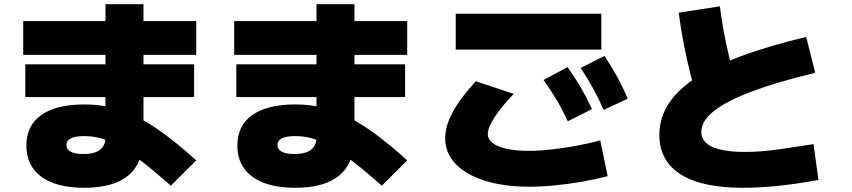

<svg xmlns="http://www.w3.org/2000/svg" viewBox="-20 -820 4040 910"><path d="M380 70Q248 70 176.5 18Q105 -34 105 -130Q105 -225 176 -275Q247 -325 380 -325Q446 -325 506.5 -311Q567 -297 629 -266Q691 -235 759.5 -184.5Q828 -134 910 -60L790 60Q713 -8 654.5 -53Q596 -98 549.5 -125Q503 -152 462 -163.5Q421 -175 380 -175Q295 -175 295 -133Q295 -112 315.5 -101Q336 -90 375 -90Q428 -90 454 -110Q480 -130 480 -170V-800H660V-170Q660 -50 590 10Q520 70 380 70ZM100 -360V-515H900V-360ZM90 -560V-720H910V-560Z M1380 70Q1248 70 1176.5 18Q1105 -34 1105 -130Q1105 -225 1176 -275Q1247 -325 1380 -325Q1446 -325 1506.5 -311Q1567 -297 1629 -266Q1691 -235 1759.5 -184.5Q1828 -134 1910 -60L1790 60Q1713 -8 1654.5 -53Q1596 -98 1549.5 -125Q1503 -152 1462 -163.5Q1421 -175 1380 -175Q1295 -175 1295 -133Q1295 -112 1315.5 -101Q1336 -90 1375 -90Q1428 -90 1454 -110Q1480 -130 1480 -170V-800H1660V-170Q1660 -50 1590 10Q1520 70 1380 70ZM1100 -360V-515H1900V-360ZM1090 -560V-720H1910V-560Z M2490 65Q2368 65 2278 36.5Q2188 8 2139 -43.5Q2090 -95 2090 -165Q2090 -222 2125 -287.5Q2160 -353 2235 -435L2415 -375Q2356 -314 2324 -264.5Q2292 -215 2292 -185Q2292 -160 2315 -142Q2338 -124 2382.5 -114.5Q2427 -105 2490 -105Q2536 -105 2593.5 -111.5Q2651 -118 2711.5 -129Q2772 -140 2825 -155L2860 15Q2807 29 2742 40.5Q2677 52 2611.5 58.5Q2546 65 2490 65ZM2140 -585V-755H2830V-585ZM2671 -245Q2647 -298 2619 -345Q2591 -392 2556 -441L2670 -502Q2705 -453 2733 -405Q2761 -357 2786 -303ZM2841 -299Q2818 -352 2791.5 -400Q2765 -448 2732 -498L2845 -555Q2879 -504 2905.5 -455.5Q2932 -407 2955 -352Z M3500 70Q3306 70 3205.5 6Q3105 -58 3105 -181Q3105 -284 3178.5 -367.5Q3252 -451 3406 -519Q3560 -587 3801 -645L3844 -475Q3661 -431 3541 -385.5Q3421 -340 3362.5 -293Q3304 -246 3304 -195Q3304 -100 3512 -100Q3549 -100 3589 -103Q3629 -106 3687.5 -114.5Q3746 -123 3836 -137L3859 33Q3754 52 3666.5 61Q3579 70 3500 70ZM3277 -375Q3249 -475 3228.5 -573.5Q3208 -672 3197 -760L3392 -790Q3403 -701 3423.5 -605.5Q3444 -510 3472 -420Z"/></svg>

Font: M PLUS 1 Thin Black
Style: Regular
Weight: 900
Version: Version 1.001